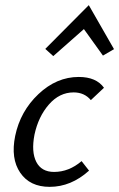

<svg xmlns="http://www.w3.org/2000/svg" viewBox="-20 -720 463 746"><path d="M325 -700 423 -529 380 -504 306 -607 187 -502 156 -530ZM333 -331Q308 -361 266 -361Q211 -361 170 -314Q129 -267 114 -197Q101 -130 121 -91Q141 -52 190 -52Q248 -52 297 -94L326 -57Q256 6 173 6Q96 6 58.5 -49Q21 -104 39 -192Q59 -288 129.5 -354.5Q200 -421 286 -421Q354 -421 384 -379Z"/></svg>

Font: EauTest Medium
Style: Italic
Weight: 500
Italic angle: -12°
Designer: Christian Thalmann (Catharsis Fonts)
Version: Version 0.001;PS 000.001;hotconv 1.0.88;makeotf.lib2.5.64775